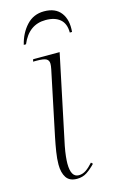

<svg xmlns="http://www.w3.org/2000/svg" viewBox="-115 -769 495 826"><g transform="rotate(-15 132.5 -356.5)"><path d="M122 10Q89 10 74.5 -11.5Q60 -33 60 -70Q60 -95 65 -126.5Q70 -158 76 -187L136 -474Q139 -489 139 -498Q139 -513 128 -519.5Q117 -526 85 -526H69L72 -536H190L107 -141Q102 -115 100 -95.5Q98 -76 98 -64Q98 -3 133 -3Q150 -3 165 -13Q180 -23 197 -42L204 -35Q185 -15 166 -2.5Q147 10 122 10ZM49 -606Q61 -656 92 -689.5Q123 -723 170 -723Q221 -723 245 -691Q269 -659 264 -606H254Q254 -646 231 -665.5Q208 -685 167 -685Q92 -685 59 -606Z"/></g></svg>

Font: Noto Serif Display Condensed ExtraLight
Style: Italic
Weight: 200
Width: 3
Italic angle: -12°
Designer: Monotype Design Team
Foundry: Monotype Imaging Inc.
Version: Version 2.009